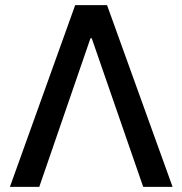

<svg xmlns="http://www.w3.org/2000/svg" viewBox="-20 -727 709 747"><path d="M18.6 0 272.5 -707H396.5L651.4 0H537.1L336.9 -578.1H332L132.8 0Z"/></svg>

Font: Pretendard Medium
Style: Regular
Weight: 500
Designer: Base glyphs from Inter by Rasmus Andersson; Hangeul glyphs from Noto Sans CJK(Source Han Sans) by Jang Soo-young and Kan
Foundry: Kil Hyung-jin
Version: Version 1.309